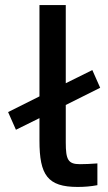

<svg xmlns="http://www.w3.org/2000/svg" viewBox="-20 -730 428 759"><path d="M296 -81C249 -81 240 -99 240 -167V-315L376 -383L345 -453L240 -401V-710H136V-349L12 -287L43 -217L136 -263V-174C136 -38 168 9 287 9C313 9 339 7 365 2V-84C342 -82 312 -81 296 -81Z"/></svg>

Font: LT Wave Text Medium
Style: Regular
Weight: 500
Designer: Daniel Lyons
Version: Version 2.5 (Glyphs App)